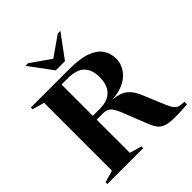

<svg xmlns="http://www.w3.org/2000/svg" viewBox="-247 -1099 1269 1269"><g transform="rotate(-45 387.0 -465.0)"><path d="M28.5 -698.5V-715H388.5Q489 -715 547.5 -692.8Q606 -670.5 631.2 -631.8Q656.5 -593 656.5 -544.5Q656.5 -478 603.2 -428.2Q550 -378.5 446 -370.5Q514.5 -365.5 550.5 -335.8Q586.5 -306 608.5 -250L667.5 -107.5Q683 -70.5 696.2 -52.8Q709.5 -35 727 -29.8Q744.5 -24.5 773.5 -24.5V0Q697 6 649.2 5Q601.5 4 574 -5.5Q546.5 -15 530.5 -35.2Q514.5 -55.5 501.5 -88.5L430 -269Q408.5 -321 388.8 -335.8Q369 -350.5 338 -350.5H279.5V-40.5L363.5 -16.5V0H28.5V-16.5L112.5 -40.5V-675ZM346.5 -386.5Q417 -386.5 454.8 -424.5Q492.5 -462.5 492.5 -536Q492.5 -606 455.5 -642.5Q418.5 -679 334 -679H279.5V-386.5ZM525 -935 404.5 -772H319L198 -935H222.5L361.5 -838L500.5 -935Z"/></g></svg>

Font: Newsreader Display SemiBold
Style: Regular
Weight: 600
Designer: Hugues Gentile
Foundry: Production Type
Version: Version 1.001